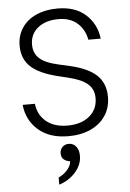

<svg xmlns="http://www.w3.org/2000/svg" viewBox="-64 -757 729 1080"><g transform="rotate(-5 301.0 -217.0)"><path d="M542 -191Q542 -131 512 -85.5Q482 -40 427.5 -15Q373 10 302 10Q196 10 132.5 -45Q69 -100 60 -188H129Q136 -126 181 -88Q226 -50 302 -50Q379 -50 425.5 -88.5Q472 -127 472 -191Q472 -240 438 -270Q404 -300 329 -318L271 -332Q166 -358 119 -402.5Q72 -447 72 -521Q72 -577 100.5 -620.5Q129 -664 181.5 -687.5Q234 -711 302 -711Q402 -711 461 -657.5Q520 -604 530 -521H460Q450 -578 409.5 -614.5Q369 -651 302 -651Q230 -651 186 -615.5Q142 -580 142 -521Q142 -472 174.5 -442.5Q207 -413 280 -397L338 -384Q445 -360 493.5 -314Q542 -268 542 -191ZM356 125Q356 176 318.5 218Q281 260 226 277V237Q258 222 278 197.5Q298 173 298 151Q277 149 263 137Q249 125 249 103Q249 81 263 67Q277 53 299 53Q324 53 340 72.5Q356 92 356 125Z"/></g></svg>

Font: Goli Light
Style: Regular
Weight: 300
Designer: jaikishan Patel
Foundry: MagicType
Version: Version 1.000